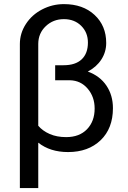

<svg xmlns="http://www.w3.org/2000/svg" viewBox="-20 -741 632 948"><path d="M295.4 -720.7Q389.6 -720.7 447 -667.2Q504.4 -613.8 504.4 -528.8Q504.4 -484.4 480.5 -447.3Q456.5 -410.2 413.6 -387.7Q473.6 -365.7 505.6 -318.1Q537.6 -270.5 537.6 -207Q537.6 -106.9 476.8 -48.6Q416 9.8 315.9 9.8Q227.5 9.8 168.9 -36.6V187.5H78.1V-523.9Q78.1 -576.7 107.9 -622.6Q137.7 -668.5 188.2 -694.6Q238.8 -720.7 295.4 -720.7ZM414.1 -530.8Q414.1 -580.6 380.9 -613.5Q347.7 -646.5 295.4 -646.5Q242.7 -646.5 206.1 -611.8Q169.4 -577.1 168.9 -524.9V-120.1Q190.4 -94.7 225.6 -79.3Q260.7 -64 306.6 -64Q372.1 -64 409.7 -103Q447.3 -142.1 447.3 -205.1Q447.3 -262.7 413.1 -303Q378.9 -343.3 325.7 -344.7H252.4V-418.9H293.9Q352.5 -418.9 383.3 -448Q414.1 -477.1 414.1 -530.8Z"/></svg>

Font: Roboto-ThirdPerson-AD3FC
Style: ThirdPerson-AD3FC
Weight: 400
Designer: Google
Version: Version 2.137; 2017